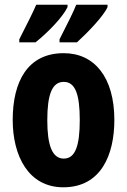

<svg xmlns="http://www.w3.org/2000/svg" viewBox="-20 -786 541 816"><path d="M437 -756V-766H304C294 -740 267 -685 233 -619V-606H307C351 -646 420 -717 437 -756ZM267 -756V-766H134C123 -740 97 -687 62 -619V-606H131C186 -650 248 -715 267 -756ZM466 -276C466 -458 381 -560 251 -560C97 -560 34 -439 34 -276C34 -125 100 10 249 10C410 10 466 -129 466 -276ZM181 -275C181 -386 202 -438 251 -438C300 -438 319 -385 319 -276C319 -166 300 -112 251 -112C202 -112 181 -168 181 -275Z"/></svg>

Font: Noto Sans Thai Looped ExtraCondensed ExtraBold
Style: Regular
Weight: 800
Width: 2
Designer: Sasikarn Vongin, Ben Mitchell
Foundry: The Fontpad Ltd
Version: Version 1.001